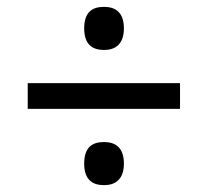

<svg xmlns="http://www.w3.org/2000/svg" viewBox="-20 -638 607 561"><path d="M284 -492C316 -492 342 -508 342 -555C342 -603 316 -618 284 -618C250 -618 226 -603 226 -555C226 -508 250 -492 284 -492ZM61 -320H506V-395H61ZM284 -97C316 -97 342 -113 342 -160C342 -208 316 -223 284 -223C250 -223 226 -208 226 -160C226 -113 250 -97 284 -97Z"/></svg>

Font: Noto Serif Myanmar ExtraBold
Style: Regular
Weight: 800
Designer: Ben Mitchell and the Monotype Design Team
Foundry: Monotype Imaging Inc.
Version: Version 2.106